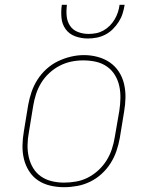

<svg xmlns="http://www.w3.org/2000/svg" viewBox="-20 -770 640 798"><path d="M246 8Q217 8 189 1.5Q161 -5 138.5 -20Q116 -35 101 -58.5Q86 -82 79.5 -109Q73 -136 73.5 -165Q74 -194 79 -223L97 -333Q102 -361 111 -387.5Q120 -414 135.5 -438.5Q151 -463 173 -483Q195 -503 221 -515.5Q247 -528 274.5 -534.5Q302 -541 329 -541Q358 -541 386 -533.5Q414 -526 436.5 -510.5Q459 -495 474 -472Q489 -449 495.5 -421.5Q502 -394 501.5 -365Q501 -336 496 -307L478 -197Q473 -169 464 -142.5Q455 -116 439.5 -91.5Q424 -67 402 -47Q380 -27 354 -14.5Q328 -2 300.5 3Q273 8 246 8ZM246 -11Q271 -11 296.5 -15.5Q322 -20 345.5 -32Q369 -44 389 -62.5Q409 -81 423 -103.5Q437 -126 445 -150.5Q453 -175 457 -200L476 -310Q480 -336 480.5 -362.5Q481 -389 475.5 -413.5Q470 -438 457 -459Q444 -480 423.5 -494Q403 -508 378 -513.5Q353 -519 326 -519Q301 -519 276.5 -514Q252 -509 228.5 -497Q205 -485 185 -466.5Q165 -448 151.5 -426Q138 -404 130 -379.5Q122 -355 118 -330L100 -220Q95 -194 94.5 -168Q94 -142 99.5 -117.5Q105 -93 117.5 -72Q130 -51 150 -37Q170 -23 195 -17Q220 -11 246 -11ZM345 -610Q318 -610 293 -619Q268 -628 253 -648.5Q238 -669 235.5 -696Q233 -723 237 -750H258Q255 -727 257 -704Q259 -681 271 -663Q283 -645 304 -637Q325 -629 348 -629Q364 -629 379.5 -632Q395 -635 409.5 -643Q424 -651 436 -663Q448 -675 456.5 -689.5Q465 -704 470 -719Q475 -734 477 -750H498Q495 -731 489.5 -713.5Q484 -696 473.5 -679.5Q463 -663 449 -649Q435 -635 417.5 -626Q400 -617 381.5 -613.5Q363 -610 345 -610Z"/></svg>

Font: Iosevka Curly Slab ThExObl
Style: Regular
Weight: 100
Width: 7
Italic angle: -9°
Monospace: yes
Designer: Belleve Invis
Foundry: Belleve Invis
Version: Version 11.1.0; ttfautohint (v1.8.3)